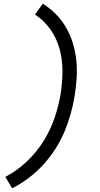

<svg xmlns="http://www.w3.org/2000/svg" viewBox="-20 -861 540 1042"><path d="M46 161 9 99Q72 66 125 16Q178 -34 215.5 -94Q253 -154 275.5 -219.5Q298 -285 309 -351Q319 -414 319 -476.5Q319 -539 303 -596.5Q287 -654 253 -702Q219 -750 170 -782L212 -841Q251 -817 283 -784.5Q315 -752 338 -712.5Q361 -673 375 -628Q389 -583 394 -535.5Q399 -488 396 -438.5Q393 -389 385 -340Q377 -291 363 -241.5Q349 -192 329 -144.5Q309 -97 280 -52Q251 -7 215 32.5Q179 72 136 104.5Q93 137 46 161Z"/></svg>

Font: Iosevka Curly
Style: Italic
Weight: 400
Italic angle: -9°
Monospace: yes
Designer: Belleve Invis
Foundry: Belleve Invis
Version: Version 22.1.2; ttfautohint (v1.8.4)